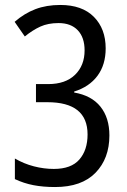

<svg xmlns="http://www.w3.org/2000/svg" viewBox="-20 -744 512 774"><path d="M406 -549Q406 -483 373 -438.5Q340 -394 279 -375V-371Q349 -359 385 -314Q421 -269 421 -198Q421 -105 365 -47.5Q309 10 202 10Q154 10 115 2.5Q76 -5 40 -22V-105Q76 -84 116.5 -73.5Q157 -63 197 -63Q267 -63 300 -101Q333 -139 333 -202Q333 -332 171 -332H125V-405H174Q244 -405 282.5 -442.5Q321 -480 321 -541Q321 -593 293.5 -622Q266 -651 216 -651Q174 -651 143 -637Q112 -623 80 -597L39 -656Q78 -690 122.5 -707Q167 -724 223 -724Q311 -724 358.5 -676Q406 -628 406 -549Z"/></svg>

Font: Noto Sans Myanmar Condensed
Style: Regular
Weight: 400
Width: 3
Designer: Monotype Design Team
Foundry: Monotype Imaging Inc.
Version: Version 2.107; ttfautohint (v1.8.4.7-5d5b)